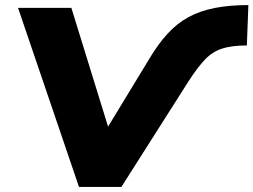

<svg xmlns="http://www.w3.org/2000/svg" viewBox="-20 -736 998 756"><path d="M291 0 51 -705H261L418 -197H381L567 -503Q602 -562 639.5 -603Q677 -644 722 -668.5Q767 -693 825 -704.5Q883 -716 958 -716L952 -557Q892 -557 854 -544.5Q816 -532 787 -501.5Q758 -471 723 -417L458 0Z"/></svg>

Font: Nunito Sans 10pt SemiExpanded Black
Style: Italic
Weight: 900
Width: 6
Italic angle: -9°
Designer: Vernon Adams
Foundry: Vernon Adams
Version: Version 3.101;gftools[0.9.27]